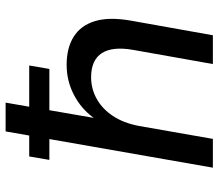

<svg xmlns="http://www.w3.org/2000/svg" viewBox="-66 -694 760 667"><g transform="rotate(-90 313.5 -360.0)"><path d="M92 -568 104 -638H420L408 -568ZM65 0 191 -720H291L238 -414Q270 -458 318.5 -483Q367 -508 422 -508Q481 -508 520 -483.5Q559 -459 574 -410Q589 -361 576 -286L525 0H425L474 -276Q487 -348 463 -385.5Q439 -423 379 -423Q339 -423 304 -403.5Q269 -384 244.5 -347Q220 -310 210 -257L165 0Z"/></g></svg>

Font: DM Sans 24pt Medium
Style: Italic
Weight: 500
Italic angle: -10°
Designer: Colophon Foundry, Jonny Pinhorn
Foundry: Colophon Foundry
Version: Version 4.004;gftools[0.9.30]